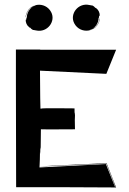

<svg xmlns="http://www.w3.org/2000/svg" viewBox="-20 -821 566 845"><path d="M419 -736V-742C418 -739 417 -727 410 -715C405 -707 400 -702 395 -698L400 -703C399 -702 393 -697 386 -694C403 -704 414 -722 414 -743C416 -742 416 -743 416 -748C416 -753 416 -751 418 -750C417 -753 418 -753 419 -752C418 -753 418 -754 418 -754L419 -753C419 -764 414 -777 405 -783L403 -786C401 -787 401 -786 400 -786C392 -796 384 -798 384 -797L373 -799C324 -810 285 -759 307 -718C333 -669 408 -677 419 -736ZM107 -703 109 -700C111 -699 111 -700 112 -700C120 -690 128 -688 128 -689L139 -687C188 -676 227 -727 205 -768C179 -817 104 -809 93 -750V-744C94 -747 95 -759 102 -771C107 -779 112 -784 117 -788L112 -783C113 -784 119 -789 126 -792C109 -782 98 -764 98 -743C96 -744 96 -743 96 -738C96 -733 96 -735 94 -736C95 -733 94 -733 93 -734C94 -733 94 -732 94 -732L93 -733C93 -722 98 -709 107 -703ZM120 -790C130 -797 138 -798 137 -797C131 -795 127 -794 120 -790ZM375 -689C381 -691 385 -692 392 -696C382 -689 374 -688 375 -689ZM154 -88C217 -90 374 -98 448 -101L489 3C472 -40 471 -42 488 2L486 1L446 -99L154 -84V-88C155 -101 156 -136 156 -154C156 -158 156 -147 157 -143C157 -170 158 -171 158 -160V-173L159 -166L160 -252C167 -251 303 -252 310 -252C309 -321 309 -272 310 -313C309 -334 308 -311 308 -344C297 -344 159 -346 163 -343H158C157 -423 157 -333 156 -510L448 -496C463 -532 477 -568 491 -602H157V-603H50V-528V-454C50 -284 51 -147 51 3H281C356 3 426 4 491 4L449 -103C157 -89 203 -92 154 -88Z"/></svg>

Font: HIVNotRetro
Style: Regular
Weight: 400
Designer: Feorag
Foundry: Feorag
Version: Version 1.000;PS 001.000;hotconv 1.0.88;makeotf.lib2.5.64775